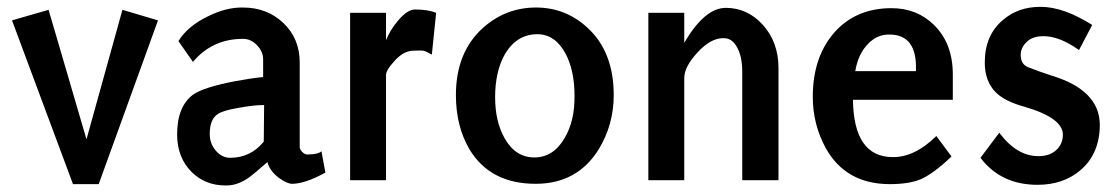

<svg xmlns="http://www.w3.org/2000/svg" viewBox="-20 -534 3316 569"><path d="M196.3 11.7 15.6 -473.6 124 -504.9 236.3 -121.1 342.8 -504.9 448.2 -473.6 272.5 11.7Z M762.7 -222.7Q732.4 -222.7 689.5 -214.8Q641.6 -207 626 -196.3Q601.6 -181.6 601.6 -136.7Q601.6 -108.4 619.6 -87.4Q637.7 -66.4 662.1 -66.4Q722.7 -66.4 761.7 -114.3ZM772.5 -53.7Q730.5 -16.6 714.8 -5.9Q681.6 16.6 648.4 15.6Q588.9 15.6 548.8 -23.4Q504.9 -66.4 504.9 -135.7Q504.9 -218.8 552.7 -253.9Q584 -275.4 674.8 -293Q721.7 -301.8 759.8 -305.7V-358.4Q759.8 -380.9 741.7 -399.9Q723.6 -418.9 700.2 -418.9Q609.4 -418.9 551.8 -350.6L508.8 -412.1Q536.1 -457 597.7 -486.3Q651.4 -512.7 700.2 -511.7Q771.5 -511.7 819.8 -465.8Q868.2 -419.9 868.2 -348.6V-97.7Q868.2 -91.8 875.5 -84Q882.8 -76.2 890.6 -76.2Q922.9 -76.2 932.6 -85.9L944.3 -22.5Q883.8 10.7 845.7 10.7Q831.1 10.7 806.6 -6.8Q779.3 -27.3 772.5 -53.7Z M1204.1 -383.8Q1174.8 -382.8 1148.4 -352.5Q1124 -326.2 1124 -311.5V0H1017.6V-496.1H1124V-415Q1136.7 -446.3 1160.2 -473.6Q1187.5 -505.9 1210 -505.9Q1248 -505.9 1272.5 -496.1L1259.8 -372.1Q1243.2 -381.8 1234.4 -383.8Q1229.5 -384.8 1204.1 -383.8Z M1331.1 -252Q1331.1 -379.9 1412.1 -452.1Q1479.5 -511.7 1568.4 -511.7Q1656.2 -511.7 1720.7 -452.1Q1798.8 -380.9 1798.8 -252Q1798.8 -164.1 1753.9 -90.8Q1690.4 10.7 1567.4 10.7Q1432.6 10.7 1371.1 -91.8Q1331.1 -160.2 1331.1 -252ZM1447.3 -246.1Q1447.3 -173.8 1475.6 -124Q1507.8 -67.4 1563.5 -67.4Q1620.1 -67.4 1653.3 -125Q1683.6 -175.8 1682.6 -251Q1682.6 -324.2 1656.2 -375Q1625 -432.6 1572.3 -432.6Q1511.7 -432.6 1476.6 -374Q1447.3 -322.3 1447.3 -246.1Z M2179.7 -320.3Q2179.7 -370.1 2162.1 -397.5Q2147.5 -421.9 2123 -420.9Q2085.9 -420.9 2046.9 -378.4Q2007.8 -335.9 2007.8 -302.7V0H1901.4V-496.1H2007.8V-407.2Q2068.4 -510.7 2130.9 -510.7Q2194.3 -510.7 2239.3 -461.9Q2287.1 -410.2 2287.1 -332V0H2179.7Z M2625 -68.4Q2690.4 -67.4 2754.9 -130.9L2799.8 -70.3Q2748 -20.5 2709 -2.9Q2673.8 11.7 2617.2 11.7Q2486.3 11.7 2426.8 -95.7Q2388.7 -166 2388.7 -247.1Q2388.7 -360.4 2448.2 -432.6Q2512.7 -509.8 2622.1 -509.8Q2697.3 -509.8 2748 -460Q2803.7 -405.3 2803.7 -313.5V-238.3H2507.8Q2509.8 -69.3 2625 -68.4ZM2694.3 -323.2Q2699.2 -432.6 2614.3 -431.6Q2580.1 -431.6 2554.7 -406.2Q2523.4 -376 2514.6 -323.2Z M2885.7 -66.4 2941.4 -140.6Q2994.1 -70.3 3058.6 -71.3Q3090.8 -71.3 3110.4 -89.4Q3129.9 -107.4 3129.9 -134.8Q3129.9 -184.6 3015.6 -217.8Q2959 -233.4 2932.6 -258.8Q2898.4 -292 2898.4 -348.6Q2898.4 -429.7 2952.1 -474.6Q2997.1 -513.7 3062.5 -513.7H3064.5Q3131.8 -513.7 3216.8 -460L3177.7 -385.7Q3120.1 -426.8 3072.3 -426.8Q3040 -426.8 3022.5 -409.7Q3004.9 -392.6 3004.9 -371.1Q3004.9 -343.8 3026.4 -335Q3061.5 -321.3 3094.7 -310.5Q3238.3 -267.6 3239.3 -165Q3239.3 -78.1 3181.6 -29.3Q3130.9 13.7 3054.7 13.7Q2946.3 13.7 2885.7 -66.4Z"/></svg>

Font: Puritan
Style: Bold
Weight: 700
Version: 2.1